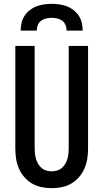

<svg xmlns="http://www.w3.org/2000/svg" viewBox="-20 -975 540 1003"><path d="M250 8Q223 8 196.5 2.5Q170 -3 147 -16.5Q124 -30 106.5 -50.5Q89 -71 78.5 -95.5Q68 -120 64 -146.5Q60 -173 60 -200V-735H161V-200Q161 -186 162.5 -172Q164 -158 168 -144.5Q172 -131 179.5 -118.5Q187 -106 197.5 -97Q208 -88 222 -84Q236 -80 250 -80Q264 -80 278 -84Q292 -88 302.5 -97Q313 -106 320.5 -118.5Q328 -131 332 -144.5Q336 -158 337.5 -172Q339 -186 339 -200V-735H440V-200Q440 -173 436 -146.5Q432 -120 421.5 -95.5Q411 -71 393.5 -50.5Q376 -30 353 -16.5Q330 -3 303.5 2.5Q277 8 250 8ZM88 -815Q88 -835 92.5 -855Q97 -875 108 -892Q119 -909 135.5 -922Q152 -935 170.5 -942Q189 -949 209.5 -952Q230 -955 250 -955Q270 -955 290.5 -952Q311 -949 329.5 -942Q348 -935 364.5 -922Q381 -909 392 -892Q403 -875 407.5 -855Q412 -835 412 -815H328Q328 -830 322.5 -844Q317 -858 305.5 -866.5Q294 -875 279.5 -878.5Q265 -882 250 -882Q235 -882 220.5 -878.5Q206 -875 194.5 -866.5Q183 -858 177.5 -844Q172 -830 172 -815Z"/></svg>

Font: Iosevka Curly Semibold
Style: Regular
Weight: 600
Monospace: yes
Designer: Belleve Invis
Foundry: Belleve Invis
Version: Version 22.1.2; ttfautohint (v1.8.4)